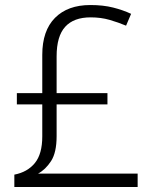

<svg xmlns="http://www.w3.org/2000/svg" viewBox="-20 -836 611 763"><path d="M339 -816Q390 -816 429.5 -806Q469 -796 501 -781L481 -734Q450 -747 415.5 -757Q381 -767 340 -767Q273 -767 239 -729.5Q205 -692 205 -612V-466H407V-421H205V-295Q205 -230 183 -196Q161 -162 131 -146H527V-93H37V-142Q89 -152 118.5 -188Q148 -224 148 -294V-421H47V-466H148V-618Q148 -714 198.5 -765Q249 -816 339 -816Z"/></svg>

Font: Noto Sans Kannada UI Light
Style: Regular
Weight: 300
Designer: Jelle Bosma - Monotype Design Team
Foundry: Monotype Imaging Inc.
Version: Version 2.005; ttfautohint (v1.8.4.7-5d5b)